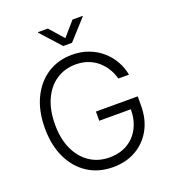

<svg xmlns="http://www.w3.org/2000/svg" viewBox="-166 -1065 1070 1198"><g transform="rotate(-20 369.0 -466.0)"><path d="M379.4 9.8Q284.2 9.8 212.4 -36.4Q140.6 -82.5 100.6 -166.5Q60.5 -250.5 60.5 -363.3Q60.5 -477.1 100.6 -561Q140.6 -645 211.7 -691.2Q282.7 -737.3 375.5 -737.3Q435.1 -737.3 484.9 -718.5Q534.7 -699.7 572.8 -666.5Q610.8 -633.3 635 -590.3Q659.2 -547.4 668 -499H597.2Q587.9 -534.7 568.8 -566.2Q549.8 -597.7 521.7 -621.8Q493.7 -646 457 -659.4Q420.4 -672.9 376 -672.9Q304.2 -672.9 248 -636Q191.9 -599.1 159.9 -529.5Q127.9 -460 127.9 -363.3Q127.9 -267.6 160.2 -198.5Q192.4 -129.4 249 -92Q305.7 -54.7 379.4 -54.7Q446.8 -54.7 497.8 -84.2Q548.8 -113.8 577.1 -168.2Q605.5 -222.7 605.5 -296.4L627.4 -292H395.5V-353H672.9V-293Q672.9 -201.2 635.3 -133.3Q597.7 -65.4 531.7 -27.8Q465.8 9.8 379.4 9.8ZM290.5 -942.4 373 -848.6 454.6 -942.4H521.5V-939L401.9 -807.1H343.8L224.6 -939V-942.4Z"/></g></svg>

Font: Inter 17pt Light
Style: Regular
Weight: 300
Version: Version 4.001;git-66647c0bb